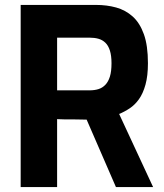

<svg xmlns="http://www.w3.org/2000/svg" viewBox="-20 -760 667 780"><path d="M64 0V-740H370Q414 -740 452 -729.5Q490 -719 519 -693Q548 -667 564.5 -621Q581 -575 581 -503Q581 -452 571 -416Q561 -380 544.5 -357Q528 -334 507 -320Q486 -306 464 -297L602 0H451L332 -274Q320 -274 304.5 -274.5Q289 -275 273 -275Q257 -275 241 -275Q225 -275 212 -276V0ZM212 -393H344Q364 -393 380 -398Q396 -403 408 -415.5Q420 -428 426.5 -449Q433 -470 433 -503Q433 -534 426.5 -554.5Q420 -575 408 -586.5Q396 -598 380 -602.5Q364 -607 344 -607H212Z"/></svg>

Font: Exo Thin
Style: Bold
Weight: 700
Version: Version 2.000